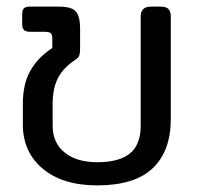

<svg xmlns="http://www.w3.org/2000/svg" viewBox="-20 -545 603 580"><path d="M49 -169V-231Q49 -292 72 -332Q95 -372 138 -400V-428Q138 -441 133 -445Q128 -449 114 -449H71Q58 -449 52.5 -454.5Q47 -460 47 -473V-502Q47 -514 52 -519.5Q57 -525 70 -525H158Q197 -525 209.5 -510Q222 -495 222 -458V-400Q222 -385 219.5 -377.5Q217 -370 207 -364Q172 -341 155.5 -310Q139 -279 139 -230V-165Q139 -114 175 -84.5Q211 -55 274 -55Q340 -55 372.5 -81.5Q405 -108 405 -165V-495Q405 -525 436 -525H466Q482 -525 489 -517.5Q496 -510 496 -495V-186Q496 -89 441.5 -37Q387 15 274 15Q169 15 109 -35.5Q49 -86 49 -169Z"/></svg>

Font: Mitr Light
Style: Regular
Weight: 300
Designer: Thanarat Vachiruckul
Foundry: Cadson Demak
Version: Version 1.003